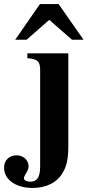

<svg xmlns="http://www.w3.org/2000/svg" viewBox="-77 -724 432 947"><path d="M335 -528 212 -704H120L-2 -528H54L166 -626L278 -528ZM260 -461H58V-437C109 -433 121 -421 121 -378V96C121 149 107 172 73 172C54 172 41 165 41 155C41 150 44 143 50 133C60 118 64 106 64 96C64 66 38 42 5 42C-32 42 -57 67 -57 103C-57 162 1 203 83 203C152 203 205 176 233 127C252 95 260 57 260 -2Z"/></svg>

Font: XITS
Style: Bold
Weight: 700
Designer: MicroPress Inc., with final additions and corrections provided by Coen Hoffman, Elsevier (retired)
Version: Version 1.107